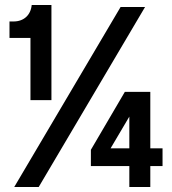

<svg xmlns="http://www.w3.org/2000/svg" viewBox="-20 -749 690 769"><path d="M102 -348H186V-729H107C103 -688 75 -663 34 -663H18V-597H102ZM37 0H135L561 -721H463ZM498 0H582V-84H631V-155H582V-381H480L344 -149V-84H498ZM423 -155 498 -282V-155Z"/></svg>

Font: Mona Sans SemiCondensed
Style: Bold
Weight: 700
Width: 4
Designer: Deni Anggara
Foundry: GitHub
Version: Version 2.000